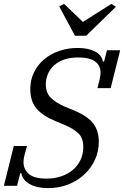

<svg xmlns="http://www.w3.org/2000/svg" viewBox="-26 -957 639 989"><path d="M221 12Q165 12 127.5 -8.5Q90 -29 84 -65H78L62 0H-6L45 -205H113L100 -157Q95 -137 95 -123Q95 -85 122.5 -61Q150 -37 213 -37Q255 -37 290 -49Q325 -61 350 -82.5Q375 -104 389 -134Q403 -164 403 -199Q403 -246 378 -270Q353 -294 308 -313L260 -333Q193 -361 161.5 -398.5Q130 -436 130 -499Q130 -545 149 -584Q168 -623 201 -651Q234 -679 278.5 -694.5Q323 -710 374 -710Q428 -710 463 -692Q498 -674 504 -640H510L525 -698H593L544 -503H476L488 -551Q490 -561 491 -569Q492 -577 492 -583Q492 -620 463.5 -640.5Q435 -661 378 -661Q334 -661 302.5 -649.5Q271 -638 250.5 -618.5Q230 -599 220 -574Q210 -549 210 -523Q210 -479 236 -453Q262 -427 312 -406L356 -388Q425 -359 454 -321.5Q483 -284 483 -226Q483 -178 463.5 -135Q444 -92 409 -59Q374 -26 326 -7Q278 12 221 12ZM279 -924 304 -937 401 -844 548 -937 571 -922 418 -773H360Z"/></svg>

Font: IBM Plex Serif
Style: Italic
Weight: 400
Italic angle: -14°
Designer: Mike Abbink, Paul van der Laan, Pieter van Rosmalen
Foundry: Bold Monday
Version: Version 3.001